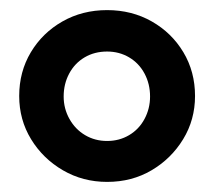

<svg xmlns="http://www.w3.org/2000/svg" viewBox="-20 -752 424 380"><path d="M18 -562Q18 -610 41 -648.5Q64 -687 103.5 -709.5Q143 -732 192 -732Q241 -732 280.5 -709.5Q320 -687 343 -648.5Q366 -610 366 -562Q366 -515 342.5 -476.5Q319 -438 280 -415Q241 -392 192 -392Q144 -392 104.5 -415Q65 -438 41.5 -476.5Q18 -515 18 -562ZM106 -561Q106 -537 117.5 -516.5Q129 -496 148.5 -484.5Q168 -473 192 -473Q216 -473 235.5 -484.5Q255 -496 266 -516.5Q277 -537 277 -561Q277 -586 266 -606.5Q255 -627 235.5 -638.5Q216 -650 192 -650Q167 -650 147.5 -638.5Q128 -627 117 -606.5Q106 -586 106 -561Z"/></svg>

Font: Aleo
Style: Bold
Weight: 700
Designer: Alessio Laiso
Foundry: Alessio Laiso
Version: Version 2.001;gftools[0.9.29]